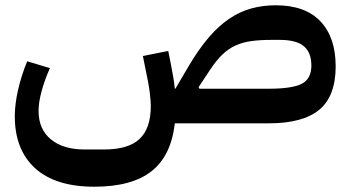

<svg xmlns="http://www.w3.org/2000/svg" viewBox="-20 -467 1328 727"><path d="M337 240Q190 240 113 170Q36 100 36 -27Q36 -72 48.5 -127Q61 -182 83 -235L169 -209Q150 -167 138 -123.5Q126 -80 126 -47Q126 22 172.5 60.5Q219 99 300 99H374Q466 99 508.5 59Q551 19 551 -66Q551 -84 547 -117Q543 -150 531 -205L521 -255L617 -274L627 -224Q632 -198 636 -175Q640 -152 642 -131H644L697 -221Q734 -283 771 -326Q808 -369 848 -396Q888 -423 931.5 -435Q975 -447 1024 -447Q1136 -447 1193.5 -386Q1251 -325 1251 -216Q1251 -103 1189 -51.5Q1127 0 997 0H642Q628 123 553.5 181.5Q479 240 337 240ZM997 -131Q1085 -131 1122 -149.5Q1159 -168 1159 -219Q1159 -268 1130.5 -292Q1102 -316 1039 -316H1009Q965 -316 932 -311.5Q899 -307 871.5 -294.5Q844 -282 821 -259.5Q798 -237 775 -202L732 -137L735 -131Z"/></svg>

Font: IBM Plex Arabic SemiBold
Style: Regular
Weight: 600
Designer: Mike Abbink, Paul van der Laan, Pieter van Rosmalen, Wael Morcos, Khajak Apelian
Foundry: Bold Monday
Version: Version 1.0